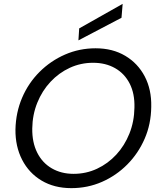

<svg xmlns="http://www.w3.org/2000/svg" viewBox="-20 -962 828 994"><path d="M349 12Q261 12 195.5 -27Q130 -66 94.5 -135Q59 -204 60 -292Q62 -380 94.5 -456Q127 -532 184.5 -589.5Q242 -647 316.5 -679.5Q391 -712 475 -712Q563 -712 628.5 -673Q694 -634 729.5 -566Q765 -498 763 -409Q762 -320 729 -244Q696 -168 639 -110.5Q582 -53 508 -20.5Q434 12 349 12ZM361 -62Q426 -62 482.5 -88.5Q539 -115 582 -161.5Q625 -208 650 -270.5Q675 -333 676 -405Q678 -477 651.5 -529Q625 -581 576 -609Q527 -637 462 -637Q398 -637 341.5 -611Q285 -585 241.5 -538.5Q198 -492 173 -430Q148 -368 147 -297Q146 -225 172.5 -172Q199 -119 248 -90.5Q297 -62 361 -62ZM386 -753 390 -815 615 -942 609 -870Z"/></svg>

Font: DM Sans 20pt
Style: Italic
Weight: 400
Italic angle: -10°
Version: Version 4.004;gftools[0.9.30]